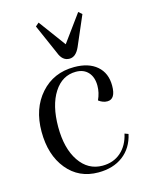

<svg xmlns="http://www.w3.org/2000/svg" viewBox="-105 -731 626 810"><g transform="rotate(-15 208.0 -326.0)"><path d="M316 -664 331 -651 275 -521Q258 -483 230 -483Q199 -483 185 -521L128 -651L143 -664L230 -546ZM224 12Q139 12 87.5 -51Q36 -114 36 -216Q36 -317 92.5 -380.5Q149 -444 239 -444Q302 -444 338 -413Q374 -382 374 -327Q374 -268 338 -268Q318 -268 300 -282Q314 -312 314 -343Q314 -380 294.5 -401.5Q275 -423 241 -423Q181 -423 145 -367Q109 -311 109 -217Q109 -123 147 -67Q185 -11 248 -11Q296 -11 328.5 -39.5Q361 -68 372 -118L388 -112Q375 -53 332 -20.5Q289 12 224 12Z"/></g></svg>

Font: Arapey Thin
Style: Regular
Weight: 100
Designer: Eduardo Rodriguez Tunni
Foundry: Eduardo Rodriguez Tunni
Version: Version 4.000;hotconv 1.0.109;makeotfexe 2.5.65596